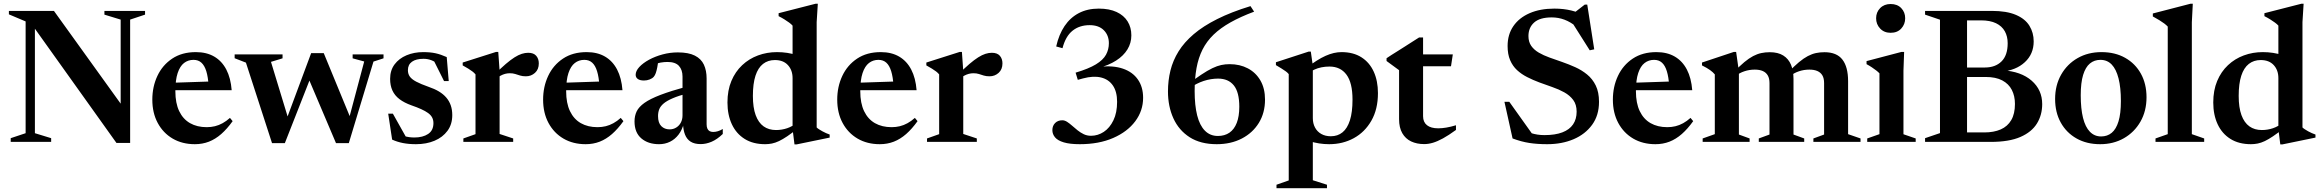

<svg xmlns="http://www.w3.org/2000/svg" viewBox="-20 -742 12136 1004"><path d="M114 -45.5V-630L26.5 -667V-685H262L643 -155.5L611 -112.5V-639.5L526 -665.5V-685H738.5V-665.5L660.5 -639.5V5.5H589L143.5 -618.5L162.5 -634.5V-45.5L247.5 -19.5V0H36V-19.5Z M1004 -469.5Q1060.5 -469.5 1100.5 -446Q1140.5 -422.5 1163.5 -378.2Q1186.5 -334 1191.5 -270.5H871.5L872 -309L1129.5 -317.5L1071 -293.5Q1068 -339.5 1058.8 -369.5Q1049.5 -399.5 1033.2 -414.2Q1017 -429 992 -429Q963.5 -429 942.2 -412.5Q921 -396 909 -360Q897 -324 897 -265Q897 -202.5 917 -160.8Q937 -119 973.8 -98Q1010.5 -77 1061 -77Q1083.5 -77 1104 -82Q1124.5 -87 1144 -97.8Q1163.5 -108.5 1182.5 -125.5L1196.5 -108.5Q1167.5 -68 1137 -41.2Q1106.5 -14.5 1072.5 -1.2Q1038.5 12 999 12Q933 12 883 -17.2Q833 -46.5 804.8 -99Q776.5 -151.5 776.5 -221Q776.5 -288.5 803 -345Q829.5 -401.5 880.5 -435.5Q931.5 -469.5 1004 -469.5Z M1884.5 -420.5 1824 -437V-457.5H1985.5V-437L1933 -420L1804 6.5H1737L1584.5 -352.5L1614.5 -362.5L1469.5 6.5H1402.5L1266 -414.5L1207 -437.5V-457.5H1457.5V-437L1397 -418.5L1494 -100L1468 -90.5L1607 -464H1673L1822.5 -101L1796.5 -90Z M2193 -469.5Q2230 -469.5 2257.5 -463.5Q2285 -457.5 2316 -443.5L2326.5 -318H2302L2239 -444L2278.5 -401.5Q2257 -418.5 2237.2 -426.5Q2217.5 -434.5 2194.5 -434.5Q2155.5 -434.5 2134.2 -419.2Q2113 -404 2113 -375Q2113 -355.5 2123 -341.5Q2133 -327.5 2156.5 -315Q2180 -302.5 2221 -288Q2252 -277.5 2275 -263.8Q2298 -250 2313.5 -232Q2329 -214 2337 -191.2Q2345 -168.5 2345 -140Q2345 -92 2320 -58Q2295 -24 2252.2 -6Q2209.5 12 2155 12Q2117.5 12 2087 6Q2056.5 0 2030.5 -12L2010 -147.5H2034.5L2112.5 -8.5L2058.5 -45Q2075 -36.5 2089.8 -31.8Q2104.5 -27 2118.8 -25Q2133 -23 2146.5 -23Q2191 -23 2218.8 -41.5Q2246.5 -60 2246.5 -98Q2246.5 -115 2239.5 -128Q2232.5 -141 2218.2 -151.2Q2204 -161.5 2182.5 -171.2Q2161 -181 2132 -191Q2094 -204.5 2069 -223.5Q2044 -242.5 2032 -268.8Q2020 -295 2020 -329.5Q2020 -374 2043.2 -405.2Q2066.5 -436.5 2106 -453Q2145.5 -469.5 2193 -469.5Z M2742 -466Q2770.5 -466 2784 -450.2Q2797.5 -434.5 2797.5 -410.5Q2797.5 -379 2777.5 -361Q2757.5 -343 2730 -343Q2712.5 -343 2699.8 -347Q2687 -351 2674.5 -355Q2662 -359 2645.5 -359Q2633.5 -359 2621.2 -355.8Q2609 -352.5 2597.5 -346.2Q2586 -340 2575.5 -330.5L2567.5 -353.5Q2599.5 -386 2624.8 -407.5Q2650 -429 2670.5 -442Q2691 -455 2708.5 -460.5Q2726 -466 2742 -466ZM2592.5 -371.5V-41.5L2663.5 -18V0H2403V-18L2466.5 -40.5V-353Q2459.5 -361.5 2450.2 -368.5Q2441 -375.5 2428.5 -383.2Q2416 -391 2399.5 -400V-415L2574 -470.5H2585.5Z M3047.5 -469.5Q3104 -469.5 3144 -446Q3184 -422.5 3207 -378.2Q3230 -334 3235 -270.5H2915L2915.5 -309L3173 -317.5L3114.5 -293.5Q3111.5 -339.5 3102.2 -369.5Q3093 -399.5 3076.8 -414.2Q3060.5 -429 3035.5 -429Q3007 -429 2985.8 -412.5Q2964.5 -396 2952.5 -360Q2940.5 -324 2940.5 -265Q2940.5 -202.5 2960.5 -160.8Q2980.5 -119 3017.2 -98Q3054 -77 3104.5 -77Q3127 -77 3147.5 -82Q3168 -87 3187.5 -97.8Q3207 -108.5 3226 -125.5L3240 -108.5Q3211 -68 3180.5 -41.2Q3150 -14.5 3116 -1.2Q3082 12 3042.5 12Q2976.5 12 2926.5 -17.2Q2876.5 -46.5 2848.2 -99Q2820 -151.5 2820 -221Q2820 -288.5 2846.5 -345Q2873 -401.5 2924 -435.5Q2975 -469.5 3047.5 -469.5Z M3574 -290 3577.5 -254.5Q3528.5 -241.5 3497.8 -228.2Q3467 -215 3450.2 -200.8Q3433.5 -186.5 3427.2 -170.5Q3421 -154.5 3421 -135Q3421 -99.5 3438 -82.5Q3455 -65.5 3481.5 -65.5Q3500.5 -65.5 3516 -75Q3531.5 -84.5 3540.2 -101Q3549 -117.5 3549 -139V-341.5Q3549 -377 3530.2 -397.5Q3511.5 -418 3470.5 -418Q3453 -418 3434.8 -414.8Q3416.5 -411.5 3402.5 -405L3423.5 -434Q3420.5 -408.5 3417 -390.2Q3413.5 -372 3409.2 -360Q3405 -348 3399 -341Q3391.5 -332 3377.2 -326.5Q3363 -321 3347.5 -321Q3326.5 -321 3315.2 -329Q3304 -337 3304 -351Q3304 -371 3323.2 -391.8Q3342.5 -412.5 3374.2 -429.8Q3406 -447 3445 -457.5Q3484 -468 3524.5 -468Q3580.5 -468 3613.5 -451.2Q3646.5 -434.5 3660.8 -403.8Q3675 -373 3675 -331.5V-92Q3675 -78.5 3679 -69.5Q3683 -60.5 3690.8 -56.2Q3698.5 -52 3709.5 -52Q3721 -52 3733.8 -55.8Q3746.5 -59.5 3759.5 -67.5V-41.5Q3730.5 -13.5 3701.5 -1Q3672.5 11.5 3644 11.5Q3611.5 11.5 3591.5 -1.2Q3571.5 -14 3562 -38.2Q3552.5 -62.5 3551.5 -96.5L3556 -97.5Q3547 -62.5 3528.2 -38Q3509.5 -13.5 3483.5 -0.8Q3457.5 12 3426.5 12Q3369 12 3333.5 -18.5Q3298 -49 3298 -107Q3298 -136 3309.2 -159.5Q3320.5 -183 3350 -204Q3379.5 -225 3433.8 -245.8Q3488 -266.5 3574 -290Z M4124.5 -333.5Q4124.5 -375 4100.2 -401.5Q4076 -428 4032 -428Q3996 -428 3970 -407.8Q3944 -387.5 3930.5 -346Q3917 -304.5 3917 -240.5Q3917 -179.5 3931.5 -140Q3946 -100.5 3973 -81.2Q4000 -62 4038 -62Q4068 -62 4096.2 -71.5Q4124.5 -81 4150 -102.5L4151.5 -70.5Q4120.5 -45.5 4096.8 -29.5Q4073 -13.5 4053.5 -4.2Q4034 5 4016.5 8.5Q3999 12 3981 12Q3918 12 3874 -15.5Q3830 -43 3807 -92.2Q3784 -141.5 3784 -206Q3784 -269.5 3804.5 -318.5Q3825 -367.5 3861 -401.2Q3897 -435 3943.8 -452.2Q3990.5 -469.5 4043 -469.5Q4070.5 -469.5 4096.8 -465.5Q4123 -461.5 4149.8 -453Q4176.5 -444.5 4205 -430.5L4124.5 -417V-608Q4118 -615.5 4106.8 -623.8Q4095.5 -632 4081.5 -640.8Q4067.5 -649.5 4051.5 -657.5V-673L4245 -722.5H4256.5L4250.5 -626.5V-75.5Q4255.5 -70.5 4263.5 -65.5Q4271.5 -60.5 4280.8 -55.2Q4290 -50 4299.8 -45.8Q4309.5 -41.5 4318.5 -38.5V-22.5L4146 13H4134.5L4124.5 -67Z M4585.5 -469.5Q4642 -469.5 4682 -446Q4722 -422.5 4745 -378.2Q4768 -334 4773 -270.5H4453L4453.5 -309L4711 -317.5L4652.5 -293.5Q4649.5 -339.5 4640.2 -369.5Q4631 -399.5 4614.8 -414.2Q4598.5 -429 4573.5 -429Q4545 -429 4523.8 -412.5Q4502.5 -396 4490.5 -360Q4478.5 -324 4478.5 -265Q4478.5 -202.5 4498.5 -160.8Q4518.5 -119 4555.2 -98Q4592 -77 4642.5 -77Q4665 -77 4685.5 -82Q4706 -87 4725.5 -97.8Q4745 -108.5 4764 -125.5L4778 -108.5Q4749 -68 4718.5 -41.2Q4688 -14.5 4654 -1.2Q4620 12 4580.5 12Q4514.5 12 4464.5 -17.2Q4414.5 -46.5 4386.2 -99Q4358 -151.5 4358 -221Q4358 -288.5 4384.5 -345Q4411 -401.5 4462 -435.5Q4513 -469.5 4585.5 -469.5Z M5166.5 -466Q5195 -466 5208.5 -450.2Q5222 -434.5 5222 -410.5Q5222 -379 5202 -361Q5182 -343 5154.5 -343Q5137 -343 5124.2 -347Q5111.5 -351 5099 -355Q5086.5 -359 5070 -359Q5058 -359 5045.8 -355.8Q5033.5 -352.5 5022 -346.2Q5010.5 -340 5000 -330.5L4992 -353.5Q5024 -386 5049.2 -407.5Q5074.5 -429 5095 -442Q5115.5 -455 5133 -460.5Q5150.5 -466 5166.5 -466ZM5017 -371.5V-41.5L5088 -18V0H4827.5V-18L4891 -40.5V-353Q4884 -361.5 4874.8 -368.5Q4865.5 -375.5 4853 -383.2Q4840.5 -391 4824 -400V-415L4998.5 -470.5H5010Z M5616 -324.5 5604.5 -362Q5673 -382.5 5710.8 -405.5Q5748.5 -428.5 5763.5 -456Q5778.5 -483.5 5778.5 -516Q5778.5 -557.5 5752 -584Q5725.5 -610.5 5678 -610.5Q5624.5 -610.5 5588.2 -581.2Q5552 -552 5536 -490L5503 -499Q5517 -561.5 5546.8 -605.8Q5576.5 -650 5621.5 -673.5Q5666.5 -697 5725.5 -697Q5781 -697 5819 -679.2Q5857 -661.5 5876.5 -630Q5896 -598.5 5896 -557Q5896 -517 5875.5 -483.5Q5855 -450 5816.2 -425.2Q5777.5 -400.5 5723 -386L5729.5 -392.5Q5800.5 -400.5 5851.8 -383Q5903 -365.5 5930.2 -326.2Q5957.5 -287 5957.5 -230.5Q5957.5 -163 5916.5 -108Q5875.5 -53 5801 -20.5Q5726.5 12 5626.5 12Q5574.5 12 5542.8 2.5Q5511 -7 5497 -23.8Q5483 -40.5 5483 -61.5Q5483 -84 5497.2 -98.5Q5511.5 -113 5535 -113Q5547.5 -113 5560.2 -104.8Q5573 -96.5 5586.5 -84.5Q5600 -72.5 5615 -60.5Q5630 -48.5 5647.2 -40.2Q5664.5 -32 5685 -32Q5721 -32 5752 -52.5Q5783 -73 5802.2 -112.8Q5821.5 -152.5 5821.5 -209.5Q5821.5 -262.5 5799.5 -294.8Q5777.5 -327 5737.5 -336.8Q5697.5 -346.5 5643.5 -332Z M6519 -710 6538 -681Q6467 -654.5 6414.5 -625Q6362 -595.5 6326 -560.8Q6290 -526 6268.2 -482.8Q6246.5 -439.5 6236.8 -386Q6227 -332.5 6227 -266Q6227 -191 6240.2 -138.5Q6253.5 -86 6280.8 -58.5Q6308 -31 6348.5 -31Q6384 -31 6409 -48.2Q6434 -65.5 6447.2 -99.5Q6460.5 -133.5 6460.5 -184Q6460.5 -260 6431.8 -295.5Q6403 -331 6349.5 -331Q6331.5 -331 6312.5 -328Q6293.5 -325 6274.5 -318.8Q6255.5 -312.5 6237.2 -303.2Q6219 -294 6202.5 -282L6177.5 -291.5Q6226.5 -328 6260.5 -350.8Q6294.5 -373.5 6319.8 -385.5Q6345 -397.5 6366 -402Q6387 -406.5 6410 -406.5Q6463.5 -406.5 6505.2 -384.5Q6547 -362.5 6571 -321Q6595 -279.5 6595 -221Q6595 -152 6562.8 -99.5Q6530.5 -47 6473.5 -17.5Q6416.5 12 6342.5 12Q6258 12 6201.2 -24.2Q6144.5 -60.5 6116 -123Q6087.5 -185.5 6087.5 -264Q6087.5 -321 6100.5 -373.5Q6113.5 -426 6143 -473.5Q6172.5 -521 6222 -563.2Q6271.5 -605.5 6344.8 -642.2Q6418 -679 6519 -710Z M7052.5 -221Q7052.5 -309 7021 -351.5Q6989.5 -394 6932 -394Q6910.5 -394 6890.2 -390Q6870 -386 6851.8 -377.5Q6833.5 -369 6817 -355.5L6810 -385.5Q6839 -408 6864 -424Q6889 -440 6911.5 -450Q6934 -460 6954.8 -464.8Q6975.5 -469.5 6995 -469.5Q7056.5 -469.5 7099 -442.5Q7141.5 -415.5 7163.5 -367.2Q7185.5 -319 7185.5 -255Q7185.5 -171 7151.2 -111Q7117 -51 7059.2 -19.5Q7001.5 12 6930.5 12Q6904 12 6878.2 8Q6852.5 4 6826 -4.5Q6799.5 -13 6771.5 -27H6845V200.5L6919 224V242H6655V224L6719 201.5V-354.5Q6712.5 -362.5 6703.2 -369.2Q6694 -376 6681.2 -383.8Q6668.5 -391.5 6652 -401.5V-416.5L6822.5 -472H6834.5L6845 -398V-124Q6845 -96.5 6856.5 -75Q6868 -53.5 6889.2 -41.5Q6910.5 -29.5 6939 -29.5Q6975 -29.5 7000.2 -50Q7025.5 -70.5 7039 -113Q7052.5 -155.5 7052.5 -221Z M7421.5 -134.5Q7421.5 -103.5 7442 -87.2Q7462.5 -71 7500.5 -71Q7520 -71 7542.8 -74.8Q7565.5 -78.5 7593.5 -87V-62.5Q7555 -34.5 7525.8 -18.5Q7496.5 -2.5 7473 4.5Q7449.5 11.5 7427.5 11.5Q7388.5 11.5 7359 -2.5Q7329.5 -16.5 7312.8 -45.5Q7296 -74.5 7296 -119V-375L7230.5 -423V-437.5Q7241 -445 7256.2 -454.5Q7271.5 -464 7289.2 -475.2Q7307 -486.5 7326 -498.5Q7345 -510.5 7364 -522.8Q7383 -535 7400.5 -546H7421.5V-444ZM7372 -395.5V-457.5H7577L7567.5 -395.5Z M8279 -655.5 8204.5 -669.5 8267 -718H8280L8316.5 -484L8293 -479L8190.5 -641L8223.5 -602Q8193 -627 8161 -639Q8129 -651 8094.5 -651Q8032 -651 8002.2 -624.2Q7972.5 -597.5 7972.5 -553.5Q7972.5 -523 7987 -502.2Q8001.5 -481.5 8026.2 -467Q8051 -452.5 8082.5 -441.2Q8114 -430 8148.5 -418Q8183 -406 8217 -390.8Q8251 -375.5 8279.2 -352.5Q8307.5 -329.5 8324.5 -294.8Q8341.5 -260 8341.5 -209.5Q8341.5 -139 8305.5 -89.5Q8269.5 -40 8208.5 -14Q8147.5 12 8070.5 12Q8018.5 12 7976.8 5.5Q7935 -1 7889.5 -18L7847 -209.5H7872.5L8010.5 -16L7912.5 -78.5Q7953.5 -56.5 7986.2 -46Q8019 -35.5 8056 -35.5Q8112.5 -35.5 8149.8 -49.8Q8187 -64 8205.8 -91.5Q8224.5 -119 8224.5 -158Q8224.5 -195 8206.8 -219Q8189 -243 8160.2 -259Q8131.5 -275 8097.2 -286.8Q8063 -298.5 8029.5 -311Q7996 -323.5 7966 -338.8Q7936 -354 7913 -375.2Q7890 -396.5 7876.8 -427.2Q7863.5 -458 7863.5 -501.5Q7863.5 -561.5 7893.5 -605.2Q7923.5 -649 7978.5 -673Q8033.5 -697 8108 -697Q8156 -697 8196.2 -687.2Q8236.5 -677.5 8279 -655.5Z M8641.5 -469.5Q8698 -469.5 8738 -446Q8778 -422.5 8801 -378.2Q8824 -334 8829 -270.5H8509L8509.5 -309L8767 -317.5L8708.5 -293.5Q8705.5 -339.5 8696.2 -369.5Q8687 -399.5 8670.8 -414.2Q8654.5 -429 8629.5 -429Q8601 -429 8579.8 -412.5Q8558.5 -396 8546.5 -360Q8534.5 -324 8534.5 -265Q8534.5 -202.5 8554.5 -160.8Q8574.5 -119 8611.2 -98Q8648 -77 8698.5 -77Q8721 -77 8741.5 -82Q8762 -87 8781.5 -97.8Q8801 -108.5 8820 -125.5L8834 -108.5Q8805 -68 8774.5 -41.2Q8744 -14.5 8710 -1.2Q8676 12 8636.5 12Q8570.5 12 8520.5 -17.2Q8470.5 -46.5 8442.2 -99Q8414 -151.5 8414 -221Q8414 -288.5 8440.5 -345Q8467 -401.5 8518 -435.5Q8569 -469.5 8641.5 -469.5Z M9073 -368.5V-38.5L9129 -18V0H8883.5V-18L8947 -40.5V-353Q8937.5 -364.5 8922.2 -375.5Q8907 -386.5 8880 -400V-415L9046.5 -470.5H9058.5ZM9358.5 -329V-38.5L9414.5 -18V0H9177V-18L9233 -38.5V-307.5Q9233 -332 9224 -347.5Q9215 -363 9198 -370.5Q9181 -378 9156 -378Q9127.5 -378 9101.5 -369.2Q9075.5 -360.5 9059.5 -346.5L9045.5 -363.5Q9076.5 -396.5 9101.2 -417Q9126 -437.5 9147.5 -448.8Q9169 -460 9190 -464.5Q9211 -469 9234.5 -469Q9277.5 -469 9305 -451.8Q9332.5 -434.5 9345.5 -403.2Q9358.5 -372 9358.5 -329ZM9644 -317.5V-40.5L9709 -18V0H9462.5V-18L9518.5 -38.5V-307.5Q9518.5 -332.5 9509.5 -347.8Q9500.5 -363 9483.5 -370.5Q9466.5 -378 9441.5 -378Q9413 -378 9387 -369.2Q9361 -360.5 9345 -346.5L9331 -363.5Q9362.5 -396.5 9387.2 -417Q9412 -437.5 9433.5 -448.8Q9455 -460 9475.8 -464.5Q9496.5 -469 9520.5 -469Q9584.5 -469 9614.2 -430.5Q9644 -392 9644 -317.5Z M9866.5 -570.5Q9832.5 -570.5 9811.5 -592.8Q9790.5 -615 9790.5 -646.5Q9790.5 -678 9811.5 -699.5Q9832.5 -721 9866.5 -721Q9901.5 -721 9922 -699.5Q9942.5 -678 9942.5 -646.5Q9942.5 -615 9922 -592.8Q9901.5 -570.5 9866.5 -570.5ZM9937 -470.5 9933.5 -372.5V-40L9997.5 -18V0H9744V-18L9808 -40.5V-358.5Q9801.5 -365.5 9791.2 -373.5Q9781 -381.5 9768.2 -390Q9755.5 -398.5 9740.5 -406.5V-422.5L9923 -470.5Z M10185 -635.5 10206.5 -685H10395.5Q10473 -685 10521.5 -664.2Q10570 -643.5 10592.2 -607.2Q10614.5 -571 10614.5 -525.5Q10614.5 -459.5 10568.2 -416.8Q10522 -374 10445.5 -367L10451.5 -374.5Q10548.5 -368.5 10603.8 -320.2Q10659 -272 10659 -197.5Q10659 -141 10631.5 -96.2Q10604 -51.5 10545 -25.8Q10486 0 10390.5 0H10207L10188 -49.5H10356Q10406 -49.5 10442 -65.2Q10478 -81 10497.2 -114Q10516.5 -147 10516.5 -198.5Q10516.5 -240 10500.2 -271.8Q10484 -303.5 10450.2 -321.5Q10416.5 -339.5 10363 -339.5H10187.5L10185 -389H10359Q10414 -389 10446.2 -420.8Q10478.5 -452.5 10478.5 -516Q10478.5 -551.5 10463.5 -578.5Q10448.5 -605.5 10417.5 -620.5Q10386.5 -635.5 10338.5 -635.5ZM10046.5 0V-19.5L10124.5 -46V-639L10046.5 -665.5V-685H10266V0Z M10967 -28.5Q10999.5 -28.5 11022.5 -47.5Q11045.5 -66.5 11058 -107.2Q11070.5 -148 11070.5 -213.5Q11070.5 -284 11058.2 -332Q11046 -380 11022.5 -404.5Q10999 -429 10963.5 -429Q10931.5 -429 10908.5 -410Q10885.5 -391 10873 -350.2Q10860.5 -309.5 10860.5 -244Q10860.5 -173.5 10872.5 -125.5Q10884.5 -77.5 10908.5 -53Q10932.5 -28.5 10967 -28.5ZM10962 12Q10891.5 12 10838.5 -18Q10785.5 -48 10756 -101.2Q10726.5 -154.5 10726.5 -224.5Q10726.5 -296 10758 -351.5Q10789.5 -407 10844.2 -438.2Q10899 -469.5 10969 -469.5Q11040 -469.5 11093 -439.5Q11146 -409.5 11175.2 -356.5Q11204.5 -303.5 11204.5 -233Q11204.5 -161.5 11172.8 -106Q11141 -50.5 11086.2 -19.2Q11031.5 12 10962 12Z M11441.5 -40.5 11506 -18V0H11251.5V-18L11315.5 -40.5V-603Q11308.5 -610.5 11297.8 -618.8Q11287 -627 11272 -636.2Q11257 -645.5 11237.5 -656V-671.5L11434.5 -722.5H11446.5L11441.5 -625.5Z M11894 -333.5Q11894 -375 11869.8 -401.5Q11845.5 -428 11801.5 -428Q11765.5 -428 11739.5 -407.8Q11713.5 -387.5 11700 -346Q11686.5 -304.5 11686.5 -240.5Q11686.5 -179.5 11701 -140Q11715.5 -100.5 11742.5 -81.2Q11769.5 -62 11807.5 -62Q11837.5 -62 11865.8 -71.5Q11894 -81 11919.5 -102.5L11921 -70.5Q11890 -45.5 11866.2 -29.5Q11842.5 -13.5 11823 -4.2Q11803.5 5 11786 8.5Q11768.5 12 11750.5 12Q11687.5 12 11643.5 -15.5Q11599.5 -43 11576.5 -92.2Q11553.5 -141.5 11553.5 -206Q11553.5 -269.5 11574 -318.5Q11594.5 -367.5 11630.5 -401.2Q11666.5 -435 11713.2 -452.2Q11760 -469.5 11812.5 -469.5Q11840 -469.5 11866.2 -465.5Q11892.5 -461.5 11919.2 -453Q11946 -444.5 11974.5 -430.5L11894 -417V-608Q11887.5 -615.5 11876.2 -623.8Q11865 -632 11851 -640.8Q11837 -649.5 11821 -657.5V-673L12014.5 -722.5H12026L12020 -626.5V-75.5Q12025 -70.5 12033 -65.5Q12041 -60.5 12050.2 -55.2Q12059.5 -50 12069.2 -45.8Q12079 -41.5 12088 -38.5V-22.5L11915.5 13H11904L11894 -67Z"/></svg>

Font: Newsreader 36pt SemiBold
Style: Regular
Weight: 600
Designer: Hugues Gentile
Foundry: Production Type
Version: Version 1.003